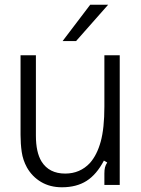

<svg xmlns="http://www.w3.org/2000/svg" viewBox="-20 -783 598 813"><path d="M94 -74Q77 -105 72 -139.5Q67 -174 67 -212V-549H132V-209Q132 -138 156 -99Q188 -48 256 -48Q319 -48 361 -93Q391 -127 406.5 -183.5Q422 -240 422 -332V-549H487V0H422V-48Q422 -64 424.5 -74Q427 -84 434 -95L420 -103Q389 -44 346.5 -17Q304 10 242 10Q192 10 154 -12.5Q116 -35 94 -74ZM302 -609H245L362 -763H438Z"/></svg>

Font: Open Sauce Sans Light
Style: Regular
Weight: 300
Designer: Alfredo Marco Pradil
Foundry: Creative Sauce Fz LLC
Version: Version 1.477